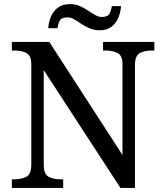

<svg xmlns="http://www.w3.org/2000/svg" viewBox="-20 -919 803 939"><path d="M38 0V-42H51Q85 -42 109 -54.5Q133 -67 133 -114V-604Q133 -648 108.5 -660Q84 -672 51 -672H38V-714H221L579 -161V-604Q579 -648 554.5 -660Q530 -672 497 -672H484V-714H735V-672H722Q688 -672 664 -659.5Q640 -647 640 -600V0H569L194 -576V-114Q194 -67 218 -54.5Q242 -42 276 -42H289V0ZM467 -771Q440 -771 418 -780.5Q396 -790 377.5 -802.5Q359 -815 342.5 -824.5Q326 -834 310 -834Q280 -834 272 -817.5Q264 -801 261 -781H216Q218 -812 229.5 -838.5Q241 -865 263.5 -882Q286 -899 322 -899Q349 -899 370.5 -889.5Q392 -880 410.5 -867.5Q429 -855 445.5 -845.5Q462 -836 478 -836Q507 -836 515.5 -852.5Q524 -869 527 -889H572Q570 -859 558.5 -832Q547 -805 525 -788Q503 -771 467 -771Z"/></svg>

Font: NotoSerif-Regular
Style: Regular
Weight: 400
Designer: Monotype Design Team
Foundry: Monotype Imaging Inc.
Version: Version 2.007; ttfautohint (v1.8) -l 8 -r 50 -G 200 -x 14 -D